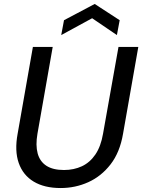

<svg xmlns="http://www.w3.org/2000/svg" viewBox="-20 -937 718 969"><path d="M286 12Q204 12 150 -20.5Q96 -53 74.5 -114.5Q53 -176 69 -262L146 -700H246L169 -262Q159 -204 170 -163Q181 -122 214 -100.5Q247 -79 303 -79Q353 -79 393.5 -98Q434 -117 461.5 -157.5Q489 -198 500 -262L578 -700H678L601 -262Q585 -168 538 -107.5Q491 -47 425.5 -17.5Q360 12 286 12ZM289 -760 303 -835 458 -917 584 -835 570 -760 445 -845Z"/></svg>

Font: DM Sans 18pt Medium
Style: Italic
Weight: 500
Italic angle: -10°
Designer: Colophon Foundry, Jonny Pinhorn
Foundry: Colophon Foundry
Version: Version 4.004;gftools[0.9.30]